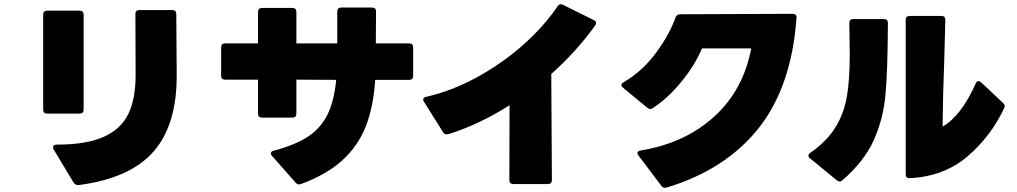

<svg xmlns="http://www.w3.org/2000/svg" viewBox="-20 -828 4850 916"><path d="M352 55Q339 55 331 43L236 -115Q233 -121 233 -126Q233 -131 237.5 -134.5Q242 -138 250 -138Q391 -138 473.5 -174.5Q556 -211 591.5 -283Q627 -355 627 -470L626 -761Q626 -780 645 -780H802Q821 -780 821 -761L823 -474Q825 -234 713 -105.5Q601 23 355 55ZM186 -305V-758Q186 -777 205 -777H360Q379 -777 379 -758V-305Q379 -286 360 -286H205Q186 -286 186 -305Z M1406 52Q1398 52 1390 43L1278 -84Q1272 -90 1272 -96Q1272 -106 1286 -109Q1388 -136 1449 -176Q1510 -216 1542 -280.5Q1574 -345 1584 -447L1394 -448V-286Q1394 -267 1375 -267H1230Q1211 -267 1211 -286V-448H1054Q1035 -448 1035 -467V-602Q1035 -621 1054 -621H1211V-771Q1211 -790 1230 -790H1375Q1394 -790 1394 -771V-621H1589V-773Q1589 -792 1608 -792H1755Q1774 -792 1774 -773L1773 -621H1932Q1951 -621 1951 -602V-466Q1951 -447 1932 -447H1770Q1762 -319 1725 -225Q1688 -131 1613 -63Q1538 5 1416 50Z M2111 -187Q2100 -187 2094 -197L2003 -342Q1999 -347 1999 -353Q1999 -363 2013 -366Q2136 -394 2256.5 -460Q2377 -526 2476.5 -614.5Q2576 -703 2640 -798Q2647 -808 2656 -808Q2660 -808 2666 -805L2813 -732Q2824 -727 2824 -718Q2824 -713 2819 -706Q2730 -582 2610 -475L2613 31Q2613 50 2594 50H2429Q2410 50 2410 31L2411 -326Q2265 -233 2119 -188Z M3153 68Q3142 68 3135 58L3026 -86Q3021 -93 3021 -97Q3021 -107 3036 -110Q3246 -144 3386 -270.5Q3526 -397 3564 -597H3329Q3295 -516 3229.5 -436.5Q3164 -357 3094 -312Q3089 -308 3082 -308Q3076 -308 3068 -314L2953 -409Q2945 -415 2945 -422Q2945 -430 2956 -436Q3046 -489 3110.5 -577Q3175 -665 3203 -745Q3209 -760 3225 -760L3762 -762Q3782 -762 3780 -742Q3756 -413 3598.5 -215.5Q3441 -18 3160 67Q3158 68 3153 68Z M4318 22Q4301 22 4301 3V-733Q4301 -752 4320 -752H4471Q4490 -752 4490 -733Q4489 -672 4485 -546Q4478 -362 4477 -224Q4567 -276 4635 -430Q4640 -441 4648 -441Q4655 -441 4661 -435L4765 -337Q4777 -326 4772 -315Q4709 -179 4596.5 -82.5Q4484 14 4320 22ZM3837 -85Q3837 -93 3846 -99Q3925 -154 3966 -221Q4007 -288 4020.5 -368.5Q4034 -449 4034 -566Q4034 -608 4032 -718Q4032 -737 4050 -737H4197Q4216 -737 4216 -718Q4215 -493 4204.5 -376.5Q4194 -260 4148.5 -159Q4103 -58 3999 32Q3993 38 3986 38Q3980 38 3972 32L3845 -72Q3837 -78 3837 -85Z"/></svg>

Font: LINE Seed JP_TTF ExtraBold
Style: Regular
Weight: 800
Designer: LY Corporation & Fontrix & Fontworks
Version: Version 1.015